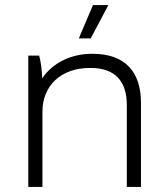

<svg xmlns="http://www.w3.org/2000/svg" viewBox="-20 -740 660 760"><path d="M339 -588 409 -720H348L292 -588ZM92 0H148V-298C148 -403 224 -471 335 -471H339C436 -471 482 -418 482 -324V0H538V-333C538 -458 473 -527 347 -527H344C259 -527 188 -490 147 -430C146 -465 141 -499 135 -520H92Z"/></svg>

Font: Fixel Display Light
Style: Regular
Weight: 300
Designer: AlfaBravo + MacPaw
Foundry: Kyrylo Tkachov, Marchela Mozhyna, Serhii Makarenko, Maria Weinstein, Zakhar Kryvoshyya
Version: Version 1.211